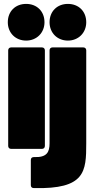

<svg xmlns="http://www.w3.org/2000/svg" viewBox="-20 -763 486 984"><path d="M114 -555C168 -555 208 -595 208 -649C208 -705 169 -743 114 -743C59 -743 20 -705 20 -649C20 -595 59 -555 114 -555ZM328 -555C382 -555 422 -595 422 -649C422 -705 383 -743 328 -743C273 -743 234 -705 234 -649C234 -595 273 -555 328 -555ZM37 0H195C204 0 210 -6 210 -15V-505C210 -514 204 -520 195 -520H37C28 -520 22 -514 22 -505V-15C22 -6 28 0 37 0ZM154 201C417 207 422 117 422 -29V-505C422 -514 416 -520 407 -520H249C240 -520 234 -514 234 -505V-29C234 16 221 45 154 42C144 42 138 47 138 57V186C138 195 143 201 154 201Z"/></svg>

Font: Barlow Condensed Black
Style: Regular
Weight: 900
Width: 3
Designer: Jeremy Tribby
Foundry: Tribby Type
Version: Version 1.422;hotconv 1.0.109;makeotfexe 2.5.65596